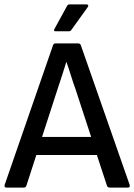

<svg xmlns="http://www.w3.org/2000/svg" viewBox="-21 -852 609 872"><path d="M9 0Q-3 0 0 -12L220 -647Q223 -655 232 -655H333Q343 -655 346 -647L568 -12Q571 0 559 0H478Q468 0 465 -8L419 -148H144L99 -9Q96 0 87 0ZM241 -449 170 -230H393L322 -447Q311 -477 301.5 -508Q292 -539 281 -570H280Q271 -540 261 -509.5Q251 -479 241 -449ZM231 -710Q221 -710 226 -720L283 -824Q287 -832 294 -832H372Q378 -832 379.5 -828Q381 -824 377 -819L303 -716Q299 -710 292 -710Z"/></svg>

Font: Sofia Sans Medium
Style: Regular
Weight: 500
Designer: Botio Nikoltchev, Ani Petrova
Foundry: lettersoup
Version: Version 4.101; ttfautohint (v1.8.4.7-5d5b)